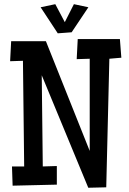

<svg xmlns="http://www.w3.org/2000/svg" viewBox="-20 -881 610 907"><path d="M553.2 -608.4 496.6 -603.5 481.9 3.9 397 5.9 177.2 -525.4 182.1 -94.7 248.5 -96.7V-8.8L39.6 -3.9L36.6 -94.7H94.2L88.4 -593.8L27.8 -591.8L32.7 -686.5H196.8L403.8 -168V-603.5L342.3 -601.6L347.2 -696.3H546.4ZM397.5 -846.7 318.4 -728.5 252.9 -723.6 171.9 -846.7 241.2 -861.3 286.1 -776.4 329.1 -861.3Z"/></svg>

Font: Maiden Orange
Style: Regular
Weight: 400
Designer: Astigmatic (AOETI)
Foundry: Astigmatic (AOETI)
Version: Version 1.000